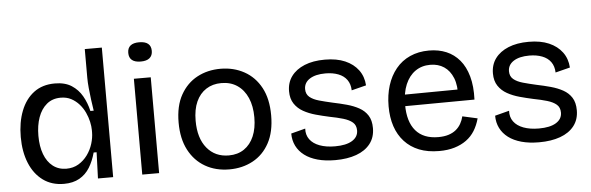

<svg xmlns="http://www.w3.org/2000/svg" viewBox="-47 -865 3178 1032"><g transform="rotate(-5 1541.5 -348.5)"><path d="M261 13Q195 13 148 -21.5Q101 -56 76 -117Q51 -178 51 -258Q51 -337 75 -398.5Q99 -460 145 -494.5Q191 -529 258 -529Q313 -529 348.5 -506Q384 -483 405 -446Q426 -409 436 -365H454Q449 -395 445 -426.5Q441 -458 438 -488.5Q435 -519 435 -544V-699H527V-254V0H445L450 -141H434Q422 -96 400.5 -61Q379 -26 344.5 -6.5Q310 13 261 13ZM281 -67Q318 -67 346.5 -84Q375 -101 395 -128.5Q415 -156 425 -188.5Q435 -221 435 -250V-262Q435 -282 429.5 -307Q424 -332 412.5 -357Q401 -382 382.5 -403Q364 -424 339.5 -437Q315 -450 283 -450Q238 -450 207.5 -424.5Q177 -399 161.5 -355.5Q146 -312 146 -256Q146 -199 162 -156.5Q178 -114 208.5 -90.5Q239 -67 281 -67Z M684 0V-517H775V0ZM729 -606Q698 -606 682 -619Q666 -632 666 -658Q666 -684 682 -697Q698 -710 729 -710Q761 -710 777 -697Q793 -684 793 -658Q793 -633 777 -619.5Q761 -606 729 -606Z M1154 13Q1080 13 1023.5 -19.5Q967 -52 935 -113Q903 -174 903 -261Q903 -351 936.5 -410.5Q970 -470 1026 -500Q1082 -530 1152 -530Q1223 -530 1280 -498.5Q1337 -467 1369.5 -406.5Q1402 -346 1402 -257Q1402 -168 1369.5 -108Q1337 -48 1280.5 -17.5Q1224 13 1154 13ZM1157 -62Q1205 -62 1239.5 -85.5Q1274 -109 1292.5 -152Q1311 -195 1311 -254Q1311 -315 1291.5 -359.5Q1272 -404 1236 -428.5Q1200 -453 1150 -453Q1103 -453 1068 -430.5Q1033 -408 1014 -366Q995 -324 995 -263Q995 -169 1039 -115.5Q1083 -62 1157 -62Z M1725 13Q1671 13 1629.5 1.5Q1588 -10 1559.5 -31.5Q1531 -53 1516 -83Q1501 -113 1501 -150L1578 -170Q1576 -136 1594 -111.5Q1612 -87 1647 -74Q1682 -61 1730 -61Q1790 -61 1822.5 -81Q1855 -101 1855 -136Q1855 -164 1837 -179.5Q1819 -195 1787 -204.5Q1755 -214 1713 -222Q1676 -230 1640 -240Q1604 -250 1574.5 -266.5Q1545 -283 1527 -310Q1509 -337 1509 -377Q1509 -424 1534 -458Q1559 -492 1605 -511Q1651 -530 1715 -530Q1779 -530 1824 -510.5Q1869 -491 1895 -456Q1921 -421 1924 -373L1845 -353Q1844 -387 1827.5 -410Q1811 -433 1781 -444.5Q1751 -456 1712 -456Q1658 -456 1627 -436Q1596 -416 1596 -381Q1596 -354 1614.5 -338.5Q1633 -323 1665 -314Q1697 -305 1737 -296Q1776 -288 1812.5 -278Q1849 -268 1878 -252Q1907 -236 1924 -209.5Q1941 -183 1941 -141Q1941 -91 1914 -56.5Q1887 -22 1838.5 -4.5Q1790 13 1725 13Z M2286 13Q2224 13 2177.5 -5.5Q2131 -24 2099 -59Q2067 -94 2051 -142Q2035 -190 2035 -250Q2035 -311 2051 -362Q2067 -413 2098 -451Q2129 -489 2174.5 -509.5Q2220 -530 2277 -530Q2329 -530 2370.5 -512.5Q2412 -495 2441.5 -460Q2471 -425 2486 -371.5Q2501 -318 2498 -246L2092 -243V-305L2442 -308L2412 -266Q2416 -329 2399.5 -370Q2383 -411 2351.5 -432Q2320 -453 2277 -453Q2231 -453 2196.5 -429Q2162 -405 2143 -360Q2124 -315 2124 -251Q2124 -159 2165.5 -110.5Q2207 -62 2287 -62Q2319 -62 2342.5 -69.5Q2366 -77 2382.5 -90.5Q2399 -104 2409.5 -122.5Q2420 -141 2425 -162L2506 -144Q2496 -107 2478 -78Q2460 -49 2432.5 -29Q2405 -9 2368.5 2Q2332 13 2286 13Z M2825 13Q2771 13 2729.5 1.5Q2688 -10 2659.5 -31.5Q2631 -53 2616 -83Q2601 -113 2601 -150L2678 -170Q2676 -136 2694 -111.5Q2712 -87 2747 -74Q2782 -61 2830 -61Q2890 -61 2922.5 -81Q2955 -101 2955 -136Q2955 -164 2937 -179.5Q2919 -195 2887 -204.5Q2855 -214 2813 -222Q2776 -230 2740 -240Q2704 -250 2674.5 -266.5Q2645 -283 2627 -310Q2609 -337 2609 -377Q2609 -424 2634 -458Q2659 -492 2705 -511Q2751 -530 2815 -530Q2879 -530 2924 -510.5Q2969 -491 2995 -456Q3021 -421 3024 -373L2945 -353Q2944 -387 2927.5 -410Q2911 -433 2881 -444.5Q2851 -456 2812 -456Q2758 -456 2727 -436Q2696 -416 2696 -381Q2696 -354 2714.5 -338.5Q2733 -323 2765 -314Q2797 -305 2837 -296Q2876 -288 2912.5 -278Q2949 -268 2978 -252Q3007 -236 3024 -209.5Q3041 -183 3041 -141Q3041 -91 3014 -56.5Q2987 -22 2938.5 -4.5Q2890 13 2825 13Z"/></g></svg>

Font: Bricolage Grotesque 17pt
Style: Regular
Weight: 400
Version: Version 1.001;gftools[0.9.33.dev8+g029e19f]